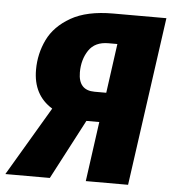

<svg xmlns="http://www.w3.org/2000/svg" viewBox="-92 -741 704 787"><g transform="rotate(5 260.0 -347.0)"><path d="M561 -694 464 0H290L324 -246H271L142 0H-41L127 -284Q47 -333 47 -437Q47 -503 75 -561Q103 -619 168.5 -656.5Q234 -694 342 -694ZM370 -571H333Q278 -571 252.5 -533Q227 -495 227 -442Q227 -368 294 -368H342Z"/></g></svg>

Font: Fira Sans Condensed ExtraBold
Style: Italic
Weight: 800
Width: 3
Italic angle: -8°
Designer: bBox Type GmbH & Carrois Corporate GbR & Edenspiekermann AG
Foundry: bBox Type GmbH & Carrois Corporate GbR & Edenspiekermann AG
Version: Version 4.301